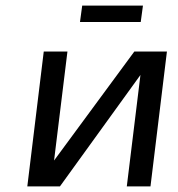

<svg xmlns="http://www.w3.org/2000/svg" viewBox="-20 -669 638 689"><path d="M195 0 484 -400 435 0H520L579 -484H462L174 -93L222 -484H137L78 0ZM485 -590 493 -649H275L267 -590Z"/></svg>

Font: Gamestation Text
Style: Italic
Weight: 400
Designer: Jonas Hecksher
Foundry: Jonas Hecksher, Playtypeª, e-types AS
Version: Version 1.003